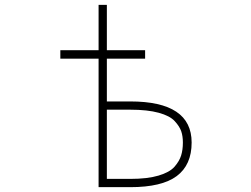

<svg xmlns="http://www.w3.org/2000/svg" viewBox="-20 -772 1040 794"><path d="M421.9 -352.5H518.6Q772.5 -352.5 772.5 -182.6Q772.5 -89.8 710.9 -43.9Q649.4 2 518.6 2H387.7V-529.3H229.5V-564.5H387.7V-752H421.9V-564.5H580.1V-529.3H421.9ZM421.9 -318.4V-32.2H518.6Q589.8 -32.2 635.7 -45.9Q681.6 -59.6 701.7 -82.5Q721.7 -105.5 729 -128.9Q736.3 -152.3 736.3 -182.6Q736.3 -209 729.5 -229Q722.7 -249 702.6 -271Q682.6 -293 636.2 -305.7Q589.8 -318.4 518.6 -318.4Z"/></svg>

Font: Gen Shin Gothic Monospace ExtraLight
Style: Regular
Weight: 200
Designer: [Source Han Sans]
Ryoko NISHIZUKA  (kana & ideographs); Paul D. Hunt (Latin, Greek & Cyrillic); Wenlong ZHANG  (bopomofo
Version: Version 1.002.20150607